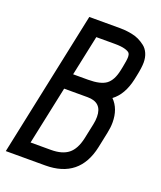

<svg xmlns="http://www.w3.org/2000/svg" viewBox="-131 -766 710 849"><g transform="rotate(20 224.0 -342.0)"><path d="M363.8 -576.2Q363.8 -586.4 359.6 -593Q355.5 -599.6 337.9 -605Q320.3 -610.4 288.1 -610.4H201.7L161.6 -420.9H231.9Q290.5 -420.9 316.7 -440.4Q342.8 -460 353 -508.3L356.9 -526.9Q363.8 -561 363.8 -576.2ZM306.2 -172.4 321.3 -244.1Q325.2 -262.2 325.2 -279.8Q325.2 -347.7 256.3 -347.7H146L87.9 -73.2H183.6Q236.8 -73.2 265.6 -96.2Q294.4 -119.1 306.2 -172.4ZM183.6 0H-2L142.1 -683.6H288.1Q299.8 -683.6 311.5 -682.6Q323.2 -681.6 341.8 -678.2Q360.4 -674.8 375.7 -667.5Q391.1 -660.2 405.8 -648.9Q420.4 -637.7 428.7 -618.9Q437 -600.1 437 -576.2Q437 -552.7 428.2 -511.2L424.3 -492.7Q407.7 -416.5 360.8 -381.8Q398.4 -344.2 398.4 -279.8Q398.4 -256.8 392.6 -229.5L377.4 -156.7Q344.2 0 183.6 0Z"/></g></svg>

Font: Anka/Coder Narrow
Style: Italic
Weight: 400
Width: 3
Italic angle: -12°
Monospace: yes
Version: Version 001.100